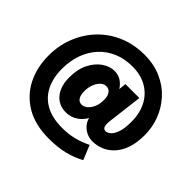

<svg xmlns="http://www.w3.org/2000/svg" viewBox="-180 -913 1130 1130"><g transform="rotate(45 385.0 -348.0)"><path d="M316 -320Q316 -351 326 -376.5Q336 -402 352 -417Q368 -432 388 -432Q402 -432 412.5 -424.5Q423 -417 429 -402Q435 -387 435 -364Q435 -329 423.5 -304Q412 -279 395.5 -265.5Q379 -252 361 -252Q339 -252 327.5 -269.5Q316 -287 316 -320ZM196 -313Q196 -264 212.5 -228Q229 -192 258.5 -173Q288 -154 328 -154Q370 -154 405 -179Q440 -204 461 -252.5Q482 -301 482 -370Q482 -413 466.5 -449Q451 -485 423.5 -507.5Q396 -530 359 -530Q320 -530 282.5 -504.5Q245 -479 220.5 -431Q196 -383 196 -313ZM19 -320Q19 -221 58.5 -143Q98 -65 175 -19.5Q252 26 365 26Q442 26 498 11.5Q554 -3 599 -28L562 -118Q519 -97 474.5 -85.5Q430 -74 377 -74Q295 -74 240 -104Q185 -134 157.5 -189.5Q130 -245 130 -320Q130 -387 150 -442Q170 -497 207 -537.5Q244 -578 296.5 -600.5Q349 -623 415 -623Q471 -623 513 -604.5Q555 -586 583.5 -554Q612 -522 626 -480Q640 -438 640 -390Q640 -330 628 -298Q616 -266 600 -253.5Q584 -241 572 -241Q562 -241 556 -246Q550 -251 548 -260Q546 -269 546 -281Q546 -287 546.5 -295Q547 -303 548 -308L574 -520H458L434 -295L447 -264Q442 -231 456.5 -204Q471 -177 498.5 -160.5Q526 -144 559 -144Q594 -144 628 -157.5Q662 -171 690 -200.5Q718 -230 734.5 -276.5Q751 -323 751 -390Q751 -452 728.5 -511.5Q706 -571 663 -618.5Q620 -666 557.5 -694Q495 -722 415 -722Q329 -722 256.5 -691.5Q184 -661 131 -606Q78 -551 48.5 -477.5Q19 -404 19 -320Z"/></g></svg>

Font: Glinicke Jost Bold
Style: Bold
Weight: 700
Version: Version 3.710